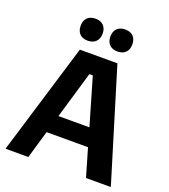

<svg xmlns="http://www.w3.org/2000/svg" viewBox="-150 -946 926 1053"><g transform="rotate(20 312.5 -419.5)"><path d="M225.8 -710.8C267.5 -710.8 290 -736.7 290 -775C290 -813.3 267.5 -839.2 225.8 -839.2C183.3 -839.2 161.7 -813.3 161.7 -775C161.7 -736.7 183.3 -710.8 225.8 -710.8ZM399.2 -710.8C441.7 -710.8 463.3 -736.7 463.3 -775C463.3 -813.3 441.7 -839.2 399.2 -839.2C357.5 -839.2 335 -813.3 335 -775C335 -736.7 357.5 -710.8 399.2 -710.8ZM138.3 0 185.8 -162.5H427.5L475 0H618.3V-5L421.7 -650H202.5L6.7 -5V0ZM297.5 -541.7H317.5L397.5 -267.5H216.7Z"/></g></svg>

Font: Familjen Grotesk
Style: Bold
Weight: 700
Designer: Anders Wikstroem, Jonas Baeckman, Matilda Gysing, Kristian Moeller
Foundry: Familjen STHLM AB
Version: Version 2.000